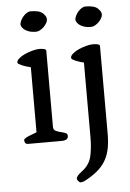

<svg xmlns="http://www.w3.org/2000/svg" viewBox="-59 -701 647 958"><g transform="rotate(-5 265.0 -222.0)"><path d="M374 -380Q354 -384 333 -393Q312 -402 312 -409Q312 -419 324 -429.5Q336 -440 353.5 -448Q371 -456 391 -461.5Q411 -467 427 -467Q437 -467 448 -465Q459 -463 461 -457V-16Q461 25 455 56Q449 87 435.5 112.5Q422 138 399.5 159Q377 180 344 199Q329 208 321 211Q313 214 306 214Q300 214 294 206.5Q288 199 288 194Q288 181 318 159Q355 131 364.5 89.5Q374 48 374 -6ZM43 -20Q43 -25 51 -30Q59 -35 70 -39.5Q81 -44 91.5 -47.5Q102 -51 108 -54V-380Q98 -382 86.5 -385.5Q75 -389 65.5 -393Q56 -397 49.5 -401Q43 -405 43 -409Q43 -419 55 -429.5Q67 -440 85 -448Q103 -456 123 -461.5Q143 -467 159 -467Q168 -467 179 -465Q190 -463 192 -457V-74Q192 -59 203 -53.5Q214 -48 227 -45Q240 -42 251 -38Q262 -34 262 -22Q262 0 228 0H62Q50 0 46.5 -7Q43 -14 43 -20ZM150 -554Q128 -554 113 -559.5Q98 -565 90 -572Q82 -579 78.5 -586Q75 -593 75 -596Q75 -604 80 -615Q85 -626 93 -635.5Q101 -645 111 -651.5Q121 -658 131 -658Q175 -658 192 -642Q209 -626 209 -612Q209 -603 203.5 -593Q198 -583 189.5 -574.5Q181 -566 170.5 -560Q160 -554 150 -554ZM425 -554Q403 -554 388 -559.5Q373 -565 365 -572Q357 -579 353.5 -586Q350 -593 350 -596Q350 -604 355 -615Q360 -626 368 -635.5Q376 -645 386 -651.5Q396 -658 406 -658Q450 -658 467 -642Q484 -626 484 -612Q484 -603 478.5 -593Q473 -583 464.5 -574.5Q456 -566 445.5 -560Q435 -554 425 -554Z"/></g></svg>

Font: Asar
Style: Regular
Weight: 400
Designer: Eben Sorkin
Foundry: Eben Sorkin, Pria Ravichandran
Version: Version 1.003; ttfautohint (v1.3) -l 8 -r 50 -G 0 -x 0 -H 45